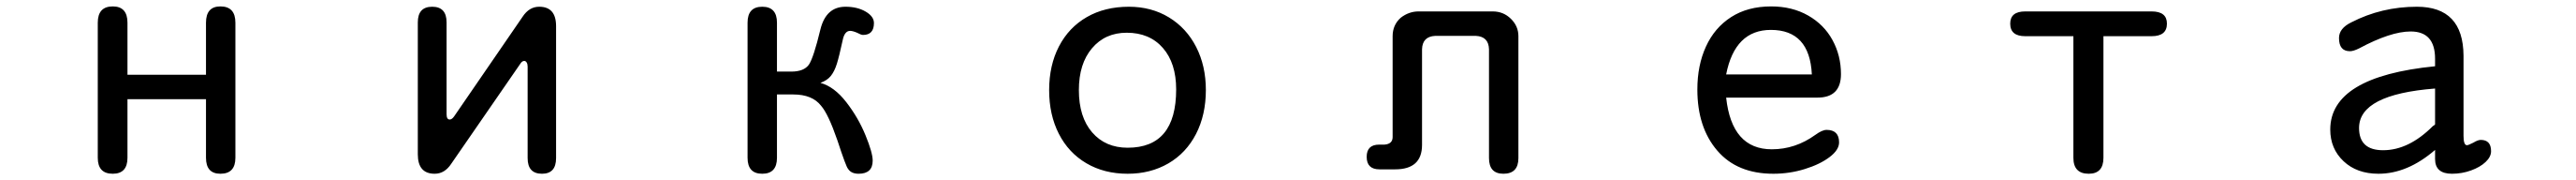

<svg xmlns="http://www.w3.org/2000/svg" viewBox="-20 -520 8040 561"><path d="M623 -449.2Q623 -500 668 -500Q714.8 -500 714.8 -449.2V-28.3Q714.8 21.5 668 21.5Q623 21.5 623 -28.3V-210.9H377.9V-28.3Q377.9 21.5 332 21.5Q285.2 21.5 285.2 -28.3V-449.2Q285.2 -500 332 -500Q377.9 -500 377.9 -449.2V-287.1H623Z M1616.2 -330.1Q1609.4 -330.1 1603.5 -320.3L1388.7 -9.8Q1368.2 21.5 1336.9 21.5Q1284.2 21.5 1284.2 -39.1V-450.2Q1284.2 -499 1329.1 -499Q1374 -499 1374 -450.2V-164.1Q1374 -147.5 1383.8 -147.5Q1390.6 -147.5 1397.5 -157.2L1611.3 -467.8Q1631.8 -499 1663.1 -499Q1715.8 -499 1715.8 -438.5V-27.3Q1715.8 21.5 1671.9 21.5Q1627 21.5 1627 -27.3V-312.5Q1627 -320.3 1624 -325.2Q1621.1 -330.1 1616.2 -330.1Z M2504.9 -318.4Q2519.5 -339.8 2541 -428.7Q2558.6 -499 2619.1 -499Q2656.2 -499 2682.1 -483.9Q2708 -468.8 2708 -448.2Q2708 -411.1 2673.8 -411.1Q2668 -411.1 2655.3 -418Q2641.6 -423.8 2633.8 -423.8Q2616.2 -423.8 2610.4 -394.5Q2599.6 -344.7 2592.3 -321.3Q2585 -297.9 2573.7 -283.7Q2562.5 -269.5 2541 -261.7Q2584 -250 2621.6 -201.7Q2659.2 -153.3 2681.6 -98.6Q2704.1 -43.9 2704.1 -19.5Q2704.1 21.5 2660.2 21.5Q2636.7 21.5 2627 5.9Q2621.1 0 2593.8 -83Q2565.4 -165 2543 -190.4Q2515.6 -225.6 2456.1 -225.6H2405.3V-28.3Q2405.3 21.5 2359.4 21.5Q2313.5 21.5 2313.5 -28.3V-449.2Q2313.5 -499 2359.4 -499Q2405.3 -499 2405.3 -449.2V-296.9H2450.2Q2489.3 -296.9 2504.9 -318.4Z M3744.1 -239.3Q3744.1 -162.1 3713.4 -102.5Q3682.6 -43 3627 -10.7Q3571.3 21.5 3500 21.5Q3426.8 21.5 3371.1 -11.2Q3315.4 -43.9 3285.2 -103Q3254.9 -162.1 3254.9 -239.3Q3254.9 -316.4 3285.6 -375.5Q3316.4 -434.6 3372.6 -466.8Q3428.7 -499 3503.9 -499Q3574.2 -499 3628.9 -465.8Q3683.6 -432.6 3713.9 -373.5Q3744.1 -314.5 3744.1 -239.3ZM3347.7 -239.3Q3347.7 -155.3 3389.2 -107.4Q3430.7 -59.6 3500 -59.6Q3651.4 -59.6 3651.4 -241.2Q3651.4 -323.2 3609.9 -370.6Q3568.4 -418 3497.1 -418Q3429.7 -418 3388.7 -369.6Q3347.7 -321.3 3347.7 -239.3Z M4586.9 -408.2H4460Q4419.9 -406.2 4418.9 -366.2V-68.4Q4418.9 7.8 4335 7.8H4286.1Q4246.1 7.8 4246.1 -31.2Q4246.1 -69.3 4285.2 -69.3H4301.8Q4327.1 -71.3 4327.1 -92.8V-407.2Q4327.1 -442.4 4352.5 -464.8Q4377.9 -484.4 4408.2 -484.4H4639.6Q4672.9 -484.4 4696.3 -461.4Q4719.7 -438.5 4719.7 -407.2V-27.3Q4719.7 21.5 4672.9 21.5Q4627.9 21.5 4627.9 -27.3V-366.2Q4627 -406.2 4586.9 -408.2Z M5510.7 -54.7Q5584 -54.7 5646.5 -99.6Q5668 -115.2 5681.6 -115.2Q5720.7 -115.2 5720.7 -76.2Q5720.7 -52.7 5690.9 -30.3Q5661.1 -7.8 5613.8 6.8Q5566.4 21.5 5515.6 21.5Q5402.3 21.5 5340.3 -50.8Q5278.3 -123 5278.3 -241.2Q5278.3 -316.4 5305.2 -375Q5332 -433.6 5383.8 -466.8Q5435.5 -500 5508.8 -500Q5574.2 -500 5624 -471.7Q5673.8 -443.4 5700.2 -395Q5726.6 -346.7 5726.6 -289.1Q5726.6 -215.8 5653.3 -215.8H5368.2Q5385.7 -54.7 5510.7 -54.7ZM5507.8 -426.8Q5395.5 -426.8 5368.2 -288.1H5635.7Q5628.9 -426.8 5507.8 -426.8Z M6500 21.5Q6452.1 21.5 6452.1 -28.3V-407.2H6301.8Q6254.9 -407.2 6254.9 -446.3Q6254.9 -484.4 6301.8 -484.4H6696.3Q6744.1 -484.4 6744.1 -446.3Q6744.1 -407.2 6696.3 -407.2H6545.9V-28.3Q6545.9 21.5 6500 21.5Z M7404.3 21.5Q7336.9 21.5 7295.4 -17.6Q7253.9 -56.6 7253.9 -116.2Q7253.9 -281.2 7581.1 -313.5V-336.9Q7581.1 -421.9 7504.9 -421.9Q7442.4 -421.9 7343.8 -369.1Q7326.2 -360.4 7315.4 -360.4Q7281.2 -360.4 7281.2 -401.4Q7281.2 -431.6 7319.3 -450.2Q7414.1 -499 7524.4 -499Q7668.9 -499 7669.9 -346.7V-96.7Q7669.9 -67.4 7680.7 -67.4Q7684.6 -67.4 7700.2 -75.2Q7714.8 -84 7723.6 -84Q7755.9 -84 7755.9 -48.8Q7755.9 -31.2 7738.8 -15.1Q7721.7 1 7693.4 11.2Q7665 21.5 7633.8 21.5Q7581.1 21.5 7581.1 -24.4V-52.7Q7495.1 21.5 7404.3 21.5ZM7343.8 -121.1Q7343.8 -51.8 7418.9 -51.8Q7499 -51.8 7574.2 -127Q7581.1 -130.9 7581.1 -132.8V-244.1Q7343.8 -225.6 7343.8 -121.1Z"/></svg>

Font: FakePearl
Style: Regular
Weight: 400
Version: Version 1.2